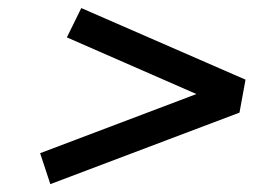

<svg xmlns="http://www.w3.org/2000/svg" viewBox="-20 -607 695 476"><path d="M481.5 -367.5 145.8 -514.3 181.5 -587 588.7 -409.5 573.7 -327.8 104.8 -150.5 79.5 -227.2 483.8 -380.2Z"/></svg>

Font: Savate ExtraLight
Style: Italic
Weight: 200
Italic angle: -11°
Designer: Max Esnée
Foundry: Plomb Type
Version: Version 2.000